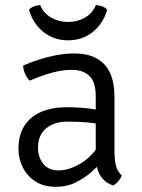

<svg xmlns="http://www.w3.org/2000/svg" viewBox="-20 -706 544 738"><path d="M51 -133Q51 -188.5 74.8 -224.2Q98.5 -260 140.8 -277Q183 -294 238.5 -294Q269.5 -294 305.5 -290.8Q341.5 -287.5 373.5 -279.5V-226.5Q344 -233.5 308.8 -236Q273.5 -238.5 239.5 -238.5Q187.5 -238.5 156.8 -212.2Q126 -186 126 -138.5Q126 -102 146.2 -76.5Q166.5 -51 205.5 -51Q245.5 -51 291.2 -78.5Q337 -106 368.5 -162L381 -94.5Q364 -74.5 336.8 -49.5Q309.5 -24.5 274 -6.2Q238.5 12 195.5 12Q147 12 114.8 -9.5Q82.5 -31 66.8 -64.2Q51 -97.5 51 -133ZM448 -31.5Q444.5 -21 435.2 -9.8Q426 1.5 414.5 7Q390 -2 375.5 -18Q361 -34 354.8 -55.8Q348.5 -77.5 348 -103.5V-335.5Q348 -391 323.5 -414.2Q299 -437.5 257.5 -437.5Q217 -437.5 175.8 -425.5Q134.5 -413.5 94.5 -396Q84.5 -404.5 76.8 -421.5Q69 -438.5 69 -454Q94 -465 126.2 -475.8Q158.5 -486.5 194.2 -493.5Q230 -500.5 265 -500.5Q317 -500.5 351.5 -481.5Q386 -462.5 403 -425.5Q420 -388.5 420 -334.5V-128.5Q420 -97 424.8 -73Q429.5 -49 448 -31.5ZM392 -668.5Q376.5 -615 336.5 -583Q296.5 -551 241.5 -551Q187 -551 147 -583Q107 -615 91.5 -668.5Q98.5 -677 110.5 -681.5Q122.5 -686 134.5 -686.5Q147.5 -655 177 -638.2Q206.5 -621.5 241.5 -621.5Q277 -621.5 306.5 -638.2Q336 -655 348.5 -686.5Q360.5 -686 372.8 -681.5Q385 -677 392 -668.5Z"/></svg>

Font: Signika Light Light
Style: Regular
Weight: 300
Version: Version 2.001